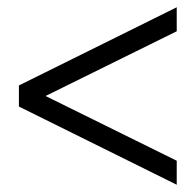

<svg xmlns="http://www.w3.org/2000/svg" viewBox="-20 -550 538 528"><path d="M466 -42 32 -257V-315L466 -530V-464L83 -275V-297L466 -108Z"/></svg>

Font: Nunito Sans 10pt Condensed
Style: Regular
Weight: 400
Width: 3
Designer: Vernon Adams
Foundry: Vernon Adams
Version: Version 3.101;gftools[0.9.27]